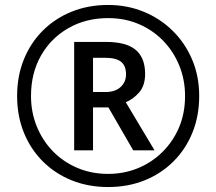

<svg xmlns="http://www.w3.org/2000/svg" viewBox="-20 -744 872 774"><path d="M416 10Q336 10 269 -17Q202 -44 152.5 -93.5Q103 -143 76 -210Q49 -277 49 -357Q49 -437 76 -504Q103 -571 152.5 -620.5Q202 -670 269 -697Q336 -724 416 -724Q492 -724 558.5 -697Q625 -670 675.5 -620.5Q726 -571 754.5 -504Q783 -437 783 -357Q783 -277 756 -210Q729 -143 679.5 -93.5Q630 -44 563 -17Q496 10 416 10ZM416 -43Q480 -43 536 -66Q592 -89 635 -131.5Q678 -174 702 -231Q726 -288 726 -357Q726 -422 703 -479Q680 -536 638.5 -579Q597 -622 540.5 -646.5Q484 -671 416 -671Q326 -671 255.5 -630.5Q185 -590 145 -519.5Q105 -449 105 -357Q105 -292 128 -235Q151 -178 192.5 -135Q234 -92 291 -67.5Q348 -43 416 -43ZM279 -138V-575H407Q489 -575 527 -543Q565 -511 565 -446Q565 -399 541 -371.5Q517 -344 487 -332L603 -138H517L417 -311H355V-138ZM405 -373Q444 -373 466 -393Q488 -413 488 -444Q488 -479 468 -495Q448 -511 404 -511H355V-373Z"/></svg>

Font: Noto Sans Multani
Style: Regular
Weight: 400
Designer: Monotype Design Team
Foundry: Monotype Imaging Inc.
Version: Version 2.002; ttfautohint (v1.8.4.7-5d5b)